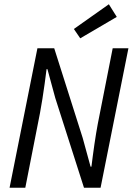

<svg xmlns="http://www.w3.org/2000/svg" viewBox="-20 -883 640 903"><path d="M25 0 156 -656H235L369 -234L406 -99H410Q413 -123 416.5 -150Q420 -177 424 -204Q428 -231 432 -255.5Q436 -280 440 -301L510 -656H584L453 0H375L240 -422L203 -558H199Q195 -525 190 -489Q185 -453 179.5 -418Q174 -383 168 -351L99 0ZM357.4 -702.8 327.4 -746.7 492 -863 529.2 -803.5Z"/></svg>

Font: SourceCodeVF
Style: Italic
Weight: 200
Italic angle: -11°
Monospace: yes
Designer: Paul D. Hunt, Teo Tuominen
Foundry: Adobe
Version: Version 1.026;hotconv 1.1.0;makeotfexe 2.6.0